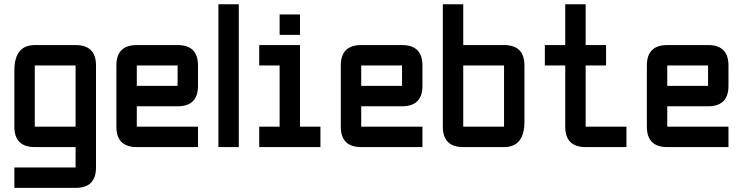

<svg xmlns="http://www.w3.org/2000/svg" viewBox="-20 -704 3556 919"><path d="M341.8 195.3H48.8V97.7H341.8V0H146.5Q48.8 0 48.8 -97.7V-366.2Q48.8 -488.3 146.5 -488.3H341.8Q439.5 -488.3 439.5 -390.6V97.7Q439.5 195.3 341.8 195.3ZM146.5 -97.7H341.8V-390.6H146.5Z M634.8 -488.3H830.1Q927.7 -488.3 927.7 -390.6V-293Q927.7 -195.3 830.1 -195.3H634.8V-97.7H927.7V0H634.8Q537.1 0 537.1 -97.7V-390.6Q537.1 -488.3 634.8 -488.3ZM830.1 -390.6H634.8V-293H830.1Z M1025.4 -683.6H1123V0H1025.4Z M1318.4 -537.1V-634.8H1416V-537.1ZM1220.7 0V-97.7H1318.4V-390.6H1220.7V-488.3H1416V-97.7H1513.7V0Z M1709 -488.3H1904.3Q2002 -488.3 2002 -390.6V-293Q2002 -195.3 1904.3 -195.3H1709V-97.7H2002V0H1709Q1611.3 0 1611.3 -97.7V-390.6Q1611.3 -488.3 1709 -488.3ZM1904.3 -390.6H1709V-293H1904.3Z M2099.6 -683.6H2197.3V-488.3H2392.6Q2490.2 -488.3 2490.2 -390.6V-122.1Q2490.2 0 2392.6 0H2197.3Q2099.6 0 2099.6 -97.7ZM2392.6 -390.6H2197.3V-97.7H2392.6Z M2783.2 0Q2685.5 0 2685.5 -97.7V-390.6H2587.9V-488.3H2685.5V-683.6H2783.2V-488.3H2880.9V-390.6H2783.2V-97.7H2978.5V0Z M3173.8 -488.3H3369.1Q3466.8 -488.3 3466.8 -390.6V-293Q3466.8 -195.3 3369.1 -195.3H3173.8V-97.7H3466.8V0H3173.8Q3076.2 0 3076.2 -97.7V-390.6Q3076.2 -488.3 3173.8 -488.3ZM3369.1 -390.6H3173.8V-293H3369.1Z"/></svg>

Font: BabelStone Runic
Style: Regular
Weight: 400
Designer: Andrew West
Foundry: BabelStone
Version: Version 7.004 November 9, 2023